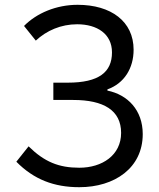

<svg xmlns="http://www.w3.org/2000/svg" viewBox="-20 -766 660 799"><path d="M310 13C457 13 574 -67 574 -208C574 -308 511 -372 427 -389V-394C497 -419 536 -482 536 -559C536 -677 442 -746 303 -746C214 -746 132 -711 80 -658L129 -597C174 -639 234 -665 301 -665C384 -665 446 -625 446 -548C446 -466 392 -422 262 -422H202V-350H285C411 -350 484 -307 484 -213C484 -120 405 -68 310 -68C225 -68 165 -92 99 -157L48 -93C121 -19 205 13 310 13Z"/></svg>

Font: Noto Sans Mono CJK HK
Style: Regular
Weight: 400
Designer: Ryoko NISHIZUKA 西塚涼子 (kana, bopomofo & ideographs); Paul D. Hunt (Latin, Greek & Cyrillic); Sandoll Communications 산돌커뮤니
Foundry: Adobe
Version: Version 2.004;hotconv 1.0.118;makeotfexe 2.5.65603